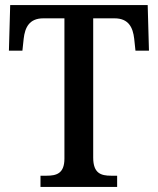

<svg xmlns="http://www.w3.org/2000/svg" viewBox="-20 -734 621 754"><path d="M139 0H440V-44H416C377 -44 346 -53 346 -115V-662H430C485 -662 502 -626 507 -582L512 -535H565L560 -714H20L15 -535H68L73 -582C78 -626 95 -662 150 -662H233V-111C233 -52 201 -44 163 -44H139Z"/></svg>

Font: Noto Serif Tamil SemiCondensed Medium
Style: Regular
Weight: 500
Width: 4
Designer: Indian Type Foundry, Tom Grace, and the Monotype Design Team
Foundry: Monotype Imaging Inc.
Version: Version 2.004